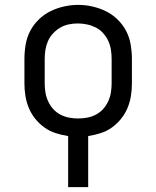

<svg xmlns="http://www.w3.org/2000/svg" viewBox="-20 -551 640 786"><path d="M259 215V6Q233 2 208 -6Q183 -14 162 -29Q141 -44 124.5 -64.5Q108 -85 98 -109Q88 -133 84 -158.5Q80 -184 80 -210V-310Q80 -339 85 -368.5Q90 -398 103.5 -424Q117 -450 138.5 -471Q160 -492 186.5 -505Q213 -518 242 -524.5Q271 -531 300 -531Q329 -531 358 -524.5Q387 -518 413.5 -505Q440 -492 461.5 -471Q483 -450 496.5 -424Q510 -398 515 -368.5Q520 -339 520 -310V-210Q520 -184 516 -158.5Q512 -133 502 -109Q492 -85 475.5 -64.5Q459 -44 438 -29Q417 -14 392 -6Q367 2 341 6V215ZM300 -66Q319 -66 337.5 -69.5Q356 -73 373 -82Q390 -91 402.5 -105Q415 -119 423 -136.5Q431 -154 434 -172.5Q437 -191 437 -210V-310Q437 -329 434 -348Q431 -367 423 -384Q415 -401 402 -415.5Q389 -430 372 -438.5Q355 -447 336 -451Q317 -455 298 -455Q279 -455 260.5 -451Q242 -447 226 -437.5Q210 -428 197 -414Q184 -400 176.5 -383Q169 -366 166 -347.5Q163 -329 163 -310V-210Q163 -191 166 -172.5Q169 -154 177 -136.5Q185 -119 197.5 -105Q210 -91 227 -82Q244 -73 262.5 -69.5Q281 -66 300 -66Z"/></svg>

Font: Bmono
Style: Regular
Weight: 400
Monospace: yes
Designer: Belleve Invis
Foundry: Belleve Invis
Version: Version 11.2.2; ttfautohint (v1.8.2)